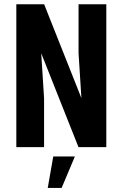

<svg xmlns="http://www.w3.org/2000/svg" viewBox="-20 -721 601 941"><path d="M365 1V0H501V-700H365V-460L379 -240L196 -701V-700H60V0H196V-240L182 -460ZM214 200H282L347 46H241Z"/></svg>

Font: Pescante Normal
Style: Regular
Weight: 400
Designer: Ariel Martín Pérez
Foundry: Tunera Type Foundry
Version: Version 1.000;FEAKit 1.0